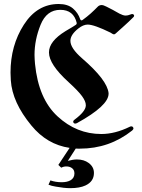

<svg xmlns="http://www.w3.org/2000/svg" viewBox="-20 -746 727 980"><path d="M373 -117.7Q367.2 -115.2 363.8 -115.2Q358.4 -115.2 356 -118.7Q353.5 -122.1 353.5 -125Q353.5 -129.9 359.9 -134.8Q416.5 -176.8 418 -206.5V-207V-208V-208.5V-209V-209.5Q418 -228.5 398.9 -254.9Q379.9 -281.2 330.1 -326.7Q230 -417.5 230 -478V-478.5V-479Q230 -535.2 314 -586.9Q315.4 -587.9 321.3 -591.3Q327.1 -594.7 337.9 -601.1Q348.6 -607.4 356 -612.1Q363.3 -616.7 368.2 -620.1Q371.6 -623.5 371.6 -627V-627.4V-627.9V-628.4V-628.9Q356 -695.8 287.6 -695.8Q217.8 -695.8 187 -619.1Q156.2 -542.5 156.2 -465.8Q156.2 -454.6 157 -443.1Q157.7 -431.6 158.7 -419.9Q176.3 -241.7 273.9 -151.9Q371.1 -62 497.1 -62Q566.9 -62 642.6 -99.1Q646.5 -101.1 650.4 -101.1Q655.8 -101.1 658.4 -97.4Q661.1 -93.8 661.1 -90.8Q661.1 -85.4 654.3 -79.6Q538.1 12.7 387.7 12.7Q382.3 12.7 377.2 12.7Q372.1 12.7 366.7 12.2L326.2 75.2Q352.5 67.9 372.6 67.9Q408.7 67.9 432.6 85.9Q459.5 105.5 459.5 136.7Q459.5 180.7 416 200.7Q386.7 214.4 338.4 214.4Q322.8 214.4 304.2 212.4Q285.6 210.4 264.6 206.5Q242.7 203.1 227.5 196.8L237.3 174.8Q263.7 184.1 294.9 184.1Q322.8 184.1 339.8 174.3Q359.9 162.6 359.9 139.2Q359.9 121.6 347.7 112.3Q335.9 103.5 318.8 103.5Q304.7 103.5 292.5 109.9L277.8 95.7L335.4 8.8Q219.7 -8.3 140.1 -105.5Q42.5 -223.6 35.2 -335.9Q33.7 -356.4 33.7 -375.5Q33.7 -513.7 101.6 -619.6Q169.4 -725.6 279.8 -725.6Q325.2 -725.6 352.1 -703.1Q378.4 -680.7 389.2 -648.4Q391.1 -642.1 396 -642.1Q398.9 -642.1 401.4 -644Q423.3 -659.7 442.9 -677.2Q462.4 -694.8 481 -713.9Q488.8 -720.2 499 -720.2Q507.8 -720.2 523.2 -712.2Q538.6 -704.1 556.2 -695.3Q564.5 -690.9 573 -685.8Q581.5 -680.7 590.1 -676.3Q598.6 -671.9 606.7 -669.2Q614.7 -666.5 621.6 -666.5Q632.3 -666.5 645.5 -671.9Q651.4 -674.3 654.8 -674.3Q659.2 -674.3 661.9 -671.6Q664.6 -668.9 664.6 -666Q664.6 -662.1 661.1 -658.7Q636.2 -633.8 614.7 -614.7Q593.3 -595.7 572.8 -577.1Q568.4 -572.8 566.4 -571.8Q563.5 -570.8 561.5 -570.8Q557.6 -570.8 552.5 -574.2Q547.4 -577.6 543.9 -579.6Q460 -620.6 427.2 -620.6Q404.3 -620.1 379.9 -600.6Q340.3 -569.3 339.4 -539.1V-538.1V-537.6V-537.1Q339.4 -500 399.4 -447.8Q527.3 -337.4 534.2 -271V-269V-268.6V-268.1V-267.6Q534.2 -206.5 373 -117.7Z"/></svg>

Font: UnifrakturMaguntia sl
Style: Regular
Weight: 400
Designer: j. 'mach' wust, based on a font by Peter Wiegel, original typeface by Carl Albert Fahrenwaldt 1901
Version: Version 2010-11-24